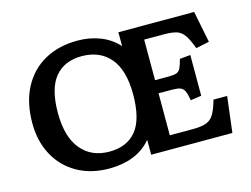

<svg xmlns="http://www.w3.org/2000/svg" viewBox="-98 -880 1386 1060"><g transform="rotate(-15 594.5 -350.0)"><path d="M407 14Q302 14 223.5 -30.5Q145 -75 102 -154.5Q59 -234 59 -337Q59 -455 103.5 -539.5Q148 -624 228.5 -669Q309 -714 418 -714Q486 -714 545.5 -691Q605 -668 648 -621V-700H1081L1117 -520L1041 -504Q1021 -558 1002.5 -583.5Q984 -609 957 -616.5Q930 -624 884 -624H775V-392H853Q883 -392 898 -397.5Q913 -403 921 -419.5Q929 -436 938 -470L999 -476V-243L937 -234Q931 -271 922.5 -288.5Q914 -306 897.5 -311.5Q881 -317 851 -317H775V-77H908Q955 -77 983 -87Q1011 -97 1027.5 -124.5Q1044 -152 1059 -205H1137L1112 0H648V-85Q605 -34 543.5 -10Q482 14 407 14ZM431 -76Q531 -76 584.5 -141Q638 -206 638 -349Q638 -487 579.5 -556Q521 -625 417 -625Q318 -625 264 -559.5Q210 -494 210 -356Q210 -219 269 -147.5Q328 -76 431 -76Z"/></g></svg>

Font: Literata 7pt SemiBold
Style: Regular
Weight: 600
Designer: Latin by Veronika Burian and Jose Scaglione. Greek by Irene Vlachou. Cyrillic by Vera Evstafieva.
Foundry: TypeTogether
Version: Version 3.002